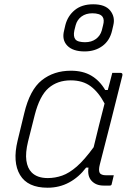

<svg xmlns="http://www.w3.org/2000/svg" viewBox="-20 -866 640 896"><path d="M311 -536Q367 -536 406 -513Q445 -490 471 -446H483Q488 -463 492.5 -481.5Q497 -500 504 -526H542Q554 -526 551 -513Q526 -411 499 -306Q472 -201 446 -99Q439 -72 445 -60Q451 -48 476 -48H511Q509 -39 506 -27Q503 -15 501 -6Q500 0 492 0H463Q428 0 407.5 -22Q387 -44 393 -84H382Q348 -39 302.5 -14.5Q257 10 202 10Q109 10 73.5 -49.5Q38 -109 62 -209L93 -337Q119 -447 175 -491.5Q231 -536 311 -536ZM128 -61Q154 -35 203 -35Q237 -35 270 -46.5Q303 -58 338.5 -89Q374 -120 417 -179Q429 -230 442 -281Q455 -332 468 -383Q440 -436 403 -463.5Q366 -491 310 -491Q248 -491 206.5 -455Q165 -419 142 -329L111 -206Q98 -153 103 -117Q108 -81 128 -61ZM415 -846Q471 -846 494.5 -816.5Q518 -787 509 -749L503 -723Q492 -676 457.5 -651Q423 -626 375 -626Q320 -626 294 -653Q268 -680 279 -723L285 -749Q296 -792 329 -819Q362 -846 415 -846ZM411 -804Q381 -804 360.5 -789Q340 -774 333 -748L327 -724Q321 -696 332 -682Q338 -675 350 -672Q362 -669 377 -669Q407 -669 427.5 -684Q448 -699 455 -724L461 -748Q468 -774 459 -787Q453 -796 440.5 -800Q428 -804 411 -804Z"/></svg>

Font: Recursive Mn Lnr St Lt
Style: Italic
Weight: 300
Italic angle: -15°
Monospace: yes
Version: Version 1.079;hotconv 1.0.112;makeotfexe 2.5.65598; ttfautoh